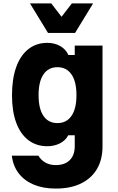

<svg xmlns="http://www.w3.org/2000/svg" viewBox="-20 -881 690 1120"><path d="M578 -27Q578 50 545.5 105Q513 160 452 189.5Q391 219 305 219Q232 219 177 196Q122 173 89 130Q56 87 49 27H204Q219 53 245 67.5Q271 82 305 82Q358 82 387 53Q416 24 416 -28V-92H378Q363 -62 330 -45Q297 -28 256 -28Q192 -28 145.5 -63.5Q99 -99 74.5 -165.5Q50 -232 50 -325Q50 -421 74.5 -489.5Q99 -558 145.5 -594.5Q192 -631 256 -631Q298 -631 331 -612.5Q364 -594 379 -560H416V-615H578ZM205 -326Q205 -247 233.5 -205Q262 -163 315 -163Q368 -163 397 -205Q426 -247 426 -326Q426 -405 397 -447Q368 -489 315 -489Q262 -489 233.5 -447Q205 -405 205 -326ZM523 -861 418 -689H260L155 -861H279L383 -726H295L399 -861Z"/></svg>

Font: Martian Mono SemiCondensed
Style: Bold
Weight: 700
Width: 4
Designer: Roman Shamin
Foundry: Evil Martians
Version: Version 1.000